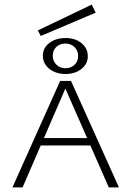

<svg xmlns="http://www.w3.org/2000/svg" viewBox="-20 -813 570 833"><path d="M34 0 241 -462H288L496 0H452L256 -446H271L78 0ZM135 -182 147 -214H376L391 -182ZM157 -657 144 -681 378 -793 395 -758ZM264 -492Q222 -492 194 -514.5Q166 -537 166 -571Q166 -605 194 -626.5Q222 -648 265 -648Q307 -648 334 -625.5Q361 -603 361 -569Q361 -536 333.5 -514Q306 -492 264 -492ZM264 -517Q288 -517 303.5 -532Q319 -547 319 -570Q319 -593 303.5 -608.5Q288 -624 264 -624Q240 -624 224.5 -609.5Q209 -595 209 -571Q209 -548 224.5 -532.5Q240 -517 264 -517Z"/></svg>

Font: Ysabeau SC ExtraLight
Style: Regular
Weight: 250
Designer: Christian Thalmann (Catharsis Fonts)
Version: Version 2.001;gftools[0.9.30]; featfreeze: smcp